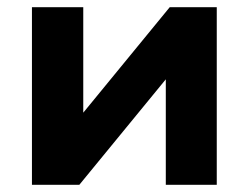

<svg xmlns="http://www.w3.org/2000/svg" viewBox="-20 -515 693 535"><path d="M69 -495H212V-201L453 -495H584V0H442V-294L201 0H69Z"/></svg>

Font: Montserrat Ace
Style: Bold
Weight: 700
Designer: Julieta Ulanovsky
Foundry: Julieta Ulanovsky
Version: Version 1